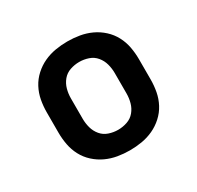

<svg xmlns="http://www.w3.org/2000/svg" viewBox="-121 -669 842 819"><g transform="rotate(-30 300.0 -260.0)"><path d="M300 8Q270 8 240.5 3Q211 -2 184 -14.5Q157 -27 134.5 -47.5Q112 -68 98 -94.5Q84 -121 78.5 -150.5Q73 -180 73 -210V-310Q73 -340 78.5 -369.5Q84 -399 98 -425.5Q112 -452 134.5 -472.5Q157 -493 184 -505.5Q211 -518 240.5 -523Q270 -528 300 -528Q330 -528 359.5 -523Q389 -518 416 -505.5Q443 -493 465.5 -472.5Q488 -452 502 -425.5Q516 -399 521.5 -369.5Q527 -340 527 -310V-210Q527 -180 521.5 -150.5Q516 -121 502 -94.5Q488 -68 465.5 -47.5Q443 -27 416 -14.5Q389 -2 359.5 3Q330 8 300 8ZM300 -93Q323 -93 345 -100.5Q367 -108 381.5 -125.5Q396 -143 402 -165Q408 -187 408 -210V-310Q408 -333 402 -355Q396 -377 381.5 -394.5Q367 -412 345 -419.5Q323 -427 300 -427Q277 -427 255 -419.5Q233 -412 218.5 -394.5Q204 -377 198 -355Q192 -333 192 -310V-210Q192 -187 198 -165Q204 -143 218.5 -125.5Q233 -108 255 -100.5Q277 -93 300 -93Z"/></g></svg>

Font: Iosevka Book
Style: Bold
Weight: 700
Designer: Belleve Invis
Foundry: Belleve Invis
Version: Version 28.0.7; ttfautohint (v1.8.3)